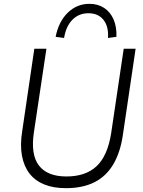

<svg xmlns="http://www.w3.org/2000/svg" viewBox="-20 -973 747 1001"><path d="M324 8Q259 8 211.5 -11Q164 -30 134.5 -67.5Q105 -105 94.5 -161Q84 -217 96 -291L159 -719H222L157 -285Q139 -167 183 -110Q227 -53 326 -53Q426 -53 483 -106Q540 -159 559 -275L625 -719H687L621 -272Q608 -180 571 -117Q534 -54 472.5 -23Q411 8 324 8ZM314 -775 270 -781Q286 -861 333.5 -907Q381 -953 446 -953Q490 -953 522.5 -932Q555 -911 572 -872Q589 -833 587 -781L543 -775Q547 -835 519.5 -869.5Q492 -904 441 -904Q391 -904 357.5 -870Q324 -836 314 -775Z"/></svg>

Font: Nunitoga
Style: Light Italic
Weight: 300
Italic angle: -9°
Designer: Vernon Adams
Foundry: Vernon Adams
Version: Version 1.0